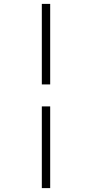

<svg xmlns="http://www.w3.org/2000/svg" viewBox="-20 -778 474 987"><path d="M195 -758H238V-344H195ZM195 -231H238V189H195Z"/></svg>

Font: Trirong ExtraLight
Style: Regular
Weight: 275
Designer: Katatrad Team
Foundry: CadsonDemak
Version: Version 1.001